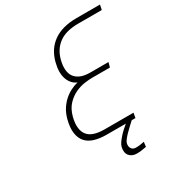

<svg xmlns="http://www.w3.org/2000/svg" viewBox="-205 -834 1076 1158"><g transform="rotate(-30 332.5 -255.0)"><path d="M476 182Q464 184 453 186Q443 188 432 189Q421 190 410 190Q375 190 357.5 168Q340 146 349 108Q352 96 362.5 81Q373 66 386.5 51Q400 36 415 22.5Q430 9 441 0H307Q260 0 224 -11Q188 -22 167 -46Q146 -70 140.5 -108Q135 -146 149 -200Q159 -237 176.5 -264Q194 -291 216 -310.5Q238 -330 263 -342.5Q288 -355 313 -361Q274 -377 258 -421.5Q242 -466 259 -533Q280 -614 341 -657Q402 -700 503 -700H665L658 -666H494Q409 -666 360 -630.5Q311 -595 294 -529Q285 -494 287 -465.5Q289 -437 302.5 -417Q316 -397 342.5 -385.5Q369 -374 410 -374H536L527 -341H402Q383 -341 351.5 -337Q320 -333 287 -318Q254 -303 226 -274Q198 -245 185 -196Q174 -153 178 -122Q182 -91 198.5 -71.5Q215 -52 244 -43Q273 -34 311 -34H514L508 0H482Q472 9 457 23Q442 37 427 52Q412 67 400.5 81.5Q389 96 387 106Q382 126 391.5 141Q401 156 422 156Q429 156 439 155.5Q449 155 458 153Q469 151 480 149Z"/></g></svg>

Font: Panefresco 1wt
Style: Italic
Weight: 250
Version: Version 1.000